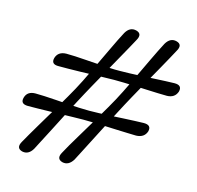

<svg xmlns="http://www.w3.org/2000/svg" viewBox="-104 -815 953 929"><g transform="rotate(15 372.5 -350.5)"><path d="M304.5 -343.5Q294 -324 280.2 -298Q266.5 -272 251.2 -242.5Q236 -213 220.5 -182.5Q205 -152 189.8 -122.8Q174.5 -93.5 161.2 -67.8Q148 -42 138 -23Q117 12 84.5 4Q52 -5.5 72 -40.5Q82 -58.5 96.2 -83Q110.5 -107.5 127.5 -136.2Q144.5 -165 162.5 -195Q180.5 -225 198 -254.2Q215.5 -283.5 230.5 -309.8Q245.5 -336 256.5 -356Q267.5 -376 280.8 -402.5Q294 -429 308.2 -459Q322.5 -489 337.2 -520Q352 -551 366 -580.5Q380 -610 392.2 -635Q404.5 -660 414 -677.5Q434.5 -712.5 467.5 -704Q500.5 -695 480 -659.5Q470 -640.5 456 -615.5Q442 -590.5 425.8 -561.5Q409.5 -532.5 392.8 -502.5Q376 -472.5 359.8 -443.2Q343.5 -414 329.2 -388.5Q315 -363 304.5 -343.5ZM426 -445.5Q405 -445 376.8 -444.5Q348.5 -444 317.2 -443Q286 -442 255 -441.2Q224 -440.5 196.5 -440.2Q169 -440 149.5 -440Q109 -439 118.5 -473.5Q129 -507 169 -508Q188 -508 214.2 -506.8Q240.5 -505.5 270.8 -503.2Q301 -501 331.8 -499Q362.5 -497 390.5 -495.5Q418.5 -494 440.5 -494.5Q462 -494.5 490 -495.5Q518 -496.5 549 -498Q580 -499.5 610.5 -501.2Q641 -503 667.5 -504Q694 -505 712.5 -505.5Q751.5 -505.5 743 -472Q731.5 -438 692 -437Q673 -437 646.8 -438Q620.5 -439 590.8 -440.2Q561 -441.5 531 -442.8Q501 -444 473.8 -444.8Q446.5 -445.5 426 -445.5ZM506 -343.5Q495.5 -324 482 -298Q468.5 -272 453.2 -242.5Q438 -213 422.2 -182.5Q406.5 -152 391.5 -122.8Q376.5 -93.5 363.2 -67.8Q350 -42 340 -23Q318 12 286 4Q253.5 -5.5 273.5 -40.5Q283 -58.5 297.2 -83Q311.5 -107.5 328.8 -136.2Q346 -165 364 -195Q382 -225 399.5 -254.2Q417 -283.5 432 -309.8Q447 -336 458 -356Q469 -376 482.2 -402.5Q495.5 -429 510 -459.2Q524.5 -489.5 539 -520.2Q553.5 -551 567.5 -580.2Q581.5 -609.5 593.8 -634.5Q606 -659.5 615.5 -677Q636.5 -712.5 669 -704Q702.5 -695 681 -659Q671 -640.5 657.2 -615.2Q643.5 -590 627.2 -561.2Q611 -532.5 594 -502.2Q577 -472 560.8 -443Q544.5 -414 530.5 -388.5Q516.5 -363 506 -343.5ZM332 -221Q311 -221 282.8 -220.2Q254.5 -219.5 223.2 -218.8Q192 -218 160.8 -217.2Q129.5 -216.5 102.2 -216Q75 -215.5 55.5 -215.5Q15.5 -215.5 25 -249.5Q34.5 -283.5 75.5 -283.5Q94.5 -283.5 120.8 -282.2Q147 -281 177.2 -278.8Q207.5 -276.5 238.2 -274.5Q269 -272.5 297 -271.2Q325 -270 347 -270Q368 -270 396 -271Q424 -272 455.2 -273.5Q486.5 -275 516.8 -276.8Q547 -278.5 573.5 -279.5Q600 -280.5 618.5 -281Q658 -281 649.5 -247.5Q638.5 -214 598 -212.5Q579 -213 552.8 -213.8Q526.5 -214.5 496.8 -215.8Q467 -217 437 -218.2Q407 -219.5 379.8 -220.2Q352.5 -221 332 -221Z"/></g></svg>

Font: Fraunces
Style: Italic
Weight: 900
Italic angle: -16°
Version: Version 1.000;[0bf87f6ff]